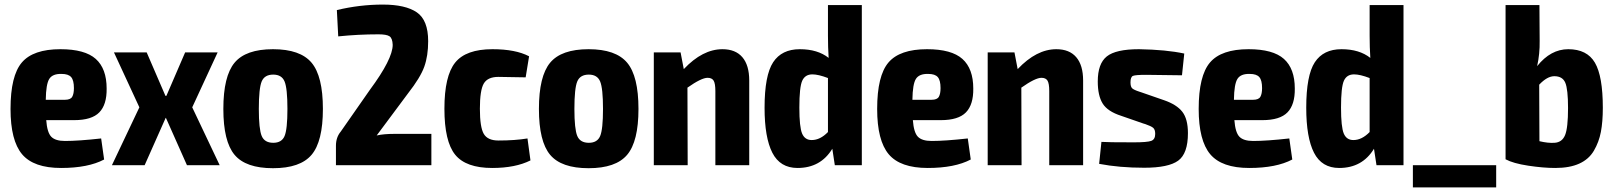

<svg xmlns="http://www.w3.org/2000/svg" viewBox="-20 -722 7050 839"><path d="M264 -106Q323 -106 422 -117L435 -25Q365 12 247 12Q127 12 76.5 -48Q26 -108 26 -246Q26 -391 75.5 -449Q125 -507 244 -507Q351 -507 398.5 -464.5Q446 -422 446 -335Q447 -265 414 -231Q381 -197 304 -197H182Q186 -143 204 -124.5Q222 -106 264 -106ZM249 -399Q210 -400 195.5 -377.5Q181 -355 180 -286H264Q288 -286 295.5 -299Q303 -312 303 -337Q303 -371 291 -385Q279 -399 249 -399Z M705 -207H704L612 0H469L589 -253L478 -493H621L703 -303H707L789 -493H931L820 -253L940 0H797Z M1391 -246Q1391 -104 1341.5 -45.5Q1292 13 1173 13Q1054 13 1005 -45.5Q956 -104 956 -246Q956 -389 1005 -448Q1054 -507 1173 -507Q1292 -507 1341.5 -448Q1391 -389 1391 -246ZM1174 -396Q1136 -396 1123.5 -366Q1111 -336 1111 -246Q1111 -158 1123.5 -128Q1136 -98 1174 -98Q1211 -98 1223.5 -127.5Q1236 -157 1236 -246Q1236 -336 1223.5 -366Q1211 -396 1174 -396Z M1653 -702Q1752 -702 1801.5 -668Q1851 -634 1851 -542Q1851 -478 1834 -430.5Q1817 -383 1763 -314L1626 -130Q1656 -137 1704 -137H1865V0H1448V-85Q1448 -122 1469 -147L1596 -329Q1696 -464 1696 -526Q1695 -555 1682 -563.5Q1669 -572 1634 -572Q1545 -572 1458 -563L1452 -678Q1552 -702 1653 -702Z M2132 -507Q2233 -507 2292 -476L2277 -384Q2181 -386 2158 -386Q2111 -386 2094 -357Q2077 -328 2077 -247Q2077 -166 2094 -137Q2111 -108 2158 -108Q2230 -108 2285 -117L2298 -21Q2232 12 2131 12Q2016 12 1969 -46Q1922 -104 1922 -247Q1922 -390 1969 -448.5Q2016 -507 2132 -507Z M2770 -246Q2770 -104 2720.5 -45.5Q2671 13 2552 13Q2433 13 2384 -45.5Q2335 -104 2335 -246Q2335 -389 2384 -448Q2433 -507 2552 -507Q2671 -507 2720.5 -448Q2770 -389 2770 -246ZM2553 -396Q2515 -396 2502.5 -366Q2490 -336 2490 -246Q2490 -158 2502.5 -128Q2515 -98 2553 -98Q2590 -98 2602.5 -127.5Q2615 -157 2615 -246Q2615 -336 2602.5 -366Q2590 -396 2553 -396Z M3137 -507Q3194 -507 3224 -472Q3254 -437 3254 -370V0H3106V-324Q3106 -357 3098.5 -369.5Q3091 -382 3072 -382Q3045 -382 2984 -339L2985 0H2837V-493H2954L2968 -420Q3050 -507 3137 -507Z M3746 -700V0H3628L3617 -72Q3566 12 3465 12Q3389 12 3355 -54.5Q3321 -121 3321 -251Q3321 -393 3358.5 -450Q3396 -507 3475 -507Q3553 -507 3601 -469Q3598 -515 3598 -566V-700ZM3527 -110Q3564 -110 3598 -145V-381Q3556 -397 3530 -397Q3498 -397 3485.5 -369Q3473 -341 3473 -252Q3473 -167 3485 -138.5Q3497 -110 3527 -110Z M4051 -106Q4110 -106 4209 -117L4222 -25Q4152 12 4034 12Q3914 12 3863.5 -48Q3813 -108 3813 -246Q3813 -391 3862.5 -449Q3912 -507 4031 -507Q4138 -507 4185.5 -464.5Q4233 -422 4233 -335Q4234 -265 4201 -231Q4168 -197 4091 -197H3969Q3973 -143 3991 -124.5Q4009 -106 4051 -106ZM4036 -399Q3997 -400 3982.5 -377.5Q3968 -355 3967 -286H4051Q4075 -286 4082.5 -299Q4090 -312 4090 -337Q4090 -371 4078 -385Q4066 -399 4036 -399Z M4596 -507Q4653 -507 4683 -472Q4713 -437 4713 -370V0H4565V-324Q4565 -357 4557.5 -369.5Q4550 -382 4531 -382Q4504 -382 4443 -339L4444 0H4296V-493H4413L4427 -420Q4509 -507 4596 -507Z M4957 -507Q5076 -505 5155 -488L5145 -393Q5039 -395 4988 -395Q4942 -395 4931 -390.5Q4920 -386 4920 -362Q4920 -343 4927.5 -336Q4935 -329 4960 -321Q4966 -319 4969 -318L5067 -284Q5122 -265 5146.5 -233.5Q5171 -202 5171 -140Q5171 -51 5128.5 -20Q5086 11 4980 11Q4872 11 4783 -6L4793 -102Q4817 -100 4934 -100Q4994 -100 5011 -106.5Q5028 -113 5028 -137Q5028 -156 5019 -163.5Q5010 -171 4984 -180Q4981 -181 4978.5 -181.5Q4976 -182 4974 -183L4879 -216Q4820 -235 4798.5 -269.5Q4777 -304 4777 -366Q4777 -444 4816.5 -475.5Q4856 -507 4957 -507Z M5456 -106Q5515 -106 5614 -117L5627 -25Q5557 12 5439 12Q5319 12 5268.5 -48Q5218 -108 5218 -246Q5218 -391 5267.5 -449Q5317 -507 5436 -507Q5543 -507 5590.5 -464.5Q5638 -422 5638 -335Q5639 -265 5606 -231Q5573 -197 5496 -197H5374Q5378 -143 5396 -124.5Q5414 -106 5456 -106ZM5441 -399Q5402 -400 5387.5 -377.5Q5373 -355 5372 -286H5456Q5480 -286 5487.5 -299Q5495 -312 5495 -337Q5495 -371 5483 -385Q5471 -399 5441 -399Z M6113 -700V0H5995L5984 -72Q5933 12 5832 12Q5756 12 5722 -54.5Q5688 -121 5688 -251Q5688 -393 5725.5 -450Q5763 -507 5842 -507Q5920 -507 5968 -469Q5965 -515 5965 -566V-700ZM5894 -110Q5931 -110 5965 -145V-381Q5923 -397 5897 -397Q5865 -397 5852.5 -369Q5840 -341 5840 -252Q5840 -167 5852 -138.5Q5864 -110 5894 -110Z M6518 97H6154V0H6518Z M6833 -507Q6915 -507 6949.5 -448Q6984 -389 6984 -251Q6984 -190 6975.5 -145.5Q6967 -101 6945 -63.5Q6923 -26 6881 -7Q6839 12 6776 12Q6724 12 6658 2Q6592 -8 6559 -26V-700H6707L6708 -543Q6709 -487 6697 -433Q6756 -507 6833 -507ZM6773 -98Q6806 -100 6819 -131.5Q6832 -163 6832 -250Q6832 -332 6820 -360.5Q6808 -389 6772 -389Q6741 -389 6706 -352L6707 -105Q6745 -96 6773 -98Z"/></svg>

Font: exo2condensed_b
Style: Bold
Weight: 700
Width: 3
Designer: Natanael Gama
Version: Version 1.001;PS 001.001;hotconv 1.0.70;makeotf.lib2.5.58329